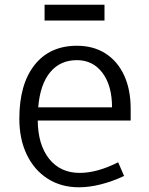

<svg xmlns="http://www.w3.org/2000/svg" viewBox="-20 -780 631 814"><path d="M315 14Q239 14 182 -22.5Q125 -59 93.5 -124.5Q62 -190 62 -277Q62 -423 126.5 -504.5Q191 -586 306 -586Q376 -586 427 -553.5Q478 -521 506 -461Q534 -401 534 -318V-269H140Q141 -166 188.5 -106.5Q236 -47 318 -47Q392 -47 481 -92L506 -34Q457 -11 408 1.5Q359 14 315 14ZM142 -325H455Q455 -417 414.5 -471Q374 -525 306 -525Q235 -525 192.5 -473.5Q150 -422 142 -325ZM169 -693V-760H423V-693Z"/></svg>

Font: Fauna One
Style: Regular
Weight: 400
Designer: Eduardo Rodriguez Tunni
Foundry: Eduardo Rodriguez Tunni
Version: Version 2.001; ttfautohint (v1.8.4.7-5d5b);gftools[0.9.23]